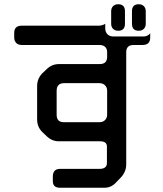

<svg xmlns="http://www.w3.org/2000/svg" viewBox="-20 -783 768 905"><path d="M281 -207Q247 -207 247 -242V-356Q247 -372 255.5 -381.5Q264 -391 281 -391H449Q465 -391 475 -381Q485 -371 485 -356V-242Q485 -227 475 -217Q465 -207 449 -207ZM476 -671Q467 -664 449 -662H83Q47 -662 47 -628V-606Q47 -591 56 -581Q65 -571 83 -571H449Q465 -571 475 -562.5Q485 -554 485 -537V-515Q485 -481 450 -481H258Q224 -481 199 -456L179 -437Q155 -412 155 -377V-220Q155 -185 179 -161L199 -142Q224 -117 258 -117H452Q484 -117 484 -92V-15Q484 13 449 13H263Q229 13 229 50V71Q229 102 263 102H472Q506 102 530 74L552 51Q575 25 575 -9V-537Q575 -571 610 -571H652Q688 -571 688 -606V-626Q676 -611 656 -611H515Q497 -611 486.5 -621.5Q476 -632 476 -650ZM634 -638Q649 -638 658 -647Q667 -656 667 -671V-730Q667 -745 658 -754Q649 -763 634 -763Q602 -763 602 -730V-671Q602 -638 634 -638ZM537 -638Q569 -638 569 -671V-730Q569 -763 537 -763Q522 -763 513 -754Q504 -745 504 -730V-671Q504 -656 513 -647Q522 -638 537 -638Z"/></svg>

Font: WDXL Lubrifont TC
Style: Regular
Weight: 400
Designer: [WDXL Lubrifont] Copyright 2020-2022 (c) NightFurySL2001, Skr-ZERO; [ZCOOL QingKe HuangYou] Copyright 2018-2022 (c) The 
Version: Version 2.001;hotconv 1.1.1;makeotfexe 2.6.0